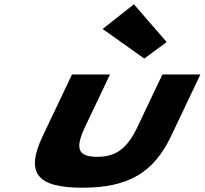

<svg xmlns="http://www.w3.org/2000/svg" viewBox="-20 -860 954 895"><path d="M604.2 -840 458.5 -725 652.5 -587 756.9 -664ZM315.7 -513H492.7L376.7 -269C328.7 -168 342.8 -129 432.3 -129C521.9 -129 573.1 -168 621.1 -269L737.1 -513H914.1L777.7 -226C695.9 -54 577.1 15 363.9 15C150.7 15 97.5 -54 179.2 -226Z"/></svg>

Font: Hussar
Style: BdSuprExtOblFive
Weight: 700
Foundry: Cannot Into Space Fonts
Version: Version 2.00